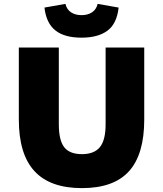

<svg xmlns="http://www.w3.org/2000/svg" viewBox="-20 -956 840 989"><path d="M77 -340V-711H283V-316Q283 -233 311 -197.5Q339 -162 402 -162Q465 -162 494.5 -198Q524 -234 524 -316V-711H723V-340Q723 -161 644.5 -74Q566 13 402 13Q238 13 157.5 -74.5Q77 -162 77 -340ZM209 -917 317 -936Q324 -907 346 -892.5Q368 -878 400 -878Q432 -878 454 -892.5Q476 -907 483 -936L591 -917Q582 -834 533.5 -798Q485 -762 400 -762Q312 -762 265 -799.5Q218 -837 209 -917Z"/></svg>

Font: Nebula Sans Black
Style: Regular
Weight: 900
Designer: Paul D. Hunt for Adobe (as Source Sans)
Foundry: Nebula Entertainment & Broadcasting LLC
Version: Version 1.010